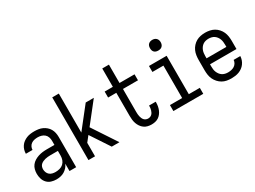

<svg xmlns="http://www.w3.org/2000/svg" viewBox="-46 -1338 2591 1948"><g transform="rotate(-30 1250.0 -363.5)"><path d="M202 8Q172 8 143 -1Q114 -10 93.5 -32Q73 -54 64.5 -83Q56 -112 56 -141Q56 -167 62.5 -192Q69 -217 84.5 -237Q100 -257 122 -270.5Q144 -284 168.5 -292Q193 -300 218 -303Q243 -306 269 -306H358V-355Q358 -376 351 -397Q344 -418 328 -432Q312 -446 291 -452Q270 -458 249 -458Q229 -458 209.5 -454Q190 -450 174 -439Q158 -428 149 -410Q140 -392 140 -373H62Q62 -396 68.5 -418Q75 -440 88 -459Q101 -478 119.5 -491.5Q138 -505 159 -513.5Q180 -522 203 -525Q226 -528 249 -528Q273 -528 297 -524.5Q321 -521 343 -511Q365 -501 383.5 -485Q402 -469 414 -448Q426 -427 431 -403Q436 -379 436 -355V0H358V-86Q349 -64 332.5 -45.5Q316 -27 295 -14.5Q274 -2 250 3Q226 8 202 8ZM232 -62Q256 -62 280.5 -68.5Q305 -75 323 -91.5Q341 -108 349.5 -131.5Q358 -155 358 -180V-236H269Q254 -236 238.5 -234.5Q223 -233 208.5 -229.5Q194 -226 180 -219.5Q166 -213 155 -203Q144 -193 139 -178.5Q134 -164 134 -149Q134 -131 141 -113Q148 -95 162 -83Q176 -71 194.5 -66.5Q213 -62 232 -62Z M580 0V-735H657V-278L848 -520H943L756 -283L943 0H853L707 -221L657 -158V0Z M1316 8Q1294 8 1271.5 2.5Q1249 -3 1230.5 -16.5Q1212 -30 1199 -49Q1186 -68 1178.5 -89.5Q1171 -111 1168.5 -133.5Q1166 -156 1166 -179V-450H1070V-520H1166V-735H1244V-520H1420V-450H1244V-179Q1244 -166 1245 -153Q1246 -140 1249 -127.5Q1252 -115 1257 -103Q1262 -91 1270.5 -81.5Q1279 -72 1291.5 -67Q1304 -62 1316 -62Q1328 -62 1339.5 -66Q1351 -70 1359.5 -78Q1368 -86 1373.5 -96.5Q1379 -107 1382.5 -118.5Q1386 -130 1387.5 -142Q1389 -154 1389 -166V-172H1467V-162Q1467 -140 1463 -119Q1459 -98 1451 -78.5Q1443 -59 1429.5 -41.5Q1416 -24 1398 -12.5Q1380 -1 1359 3.5Q1338 8 1316 8Z M1575 0V-70H1718V-450H1589V-520H1796V-70H1925V0ZM1750 -608Q1737 -608 1725 -611.5Q1713 -615 1704 -624Q1695 -633 1691.5 -645Q1688 -657 1688 -670Q1688 -683 1691.5 -695Q1695 -707 1704 -716Q1713 -725 1725 -729Q1737 -733 1750 -733Q1763 -733 1775 -729Q1787 -725 1796 -716Q1805 -707 1809 -695Q1813 -683 1813 -670Q1813 -657 1809 -645Q1805 -633 1796 -624Q1787 -615 1775 -611.5Q1763 -608 1750 -608Z M2252 8Q2225 8 2198 3Q2171 -2 2147.5 -15.5Q2124 -29 2105.5 -49.5Q2087 -70 2075.5 -94.5Q2064 -119 2060 -146Q2056 -173 2056 -200V-320Q2056 -347 2060 -374Q2064 -401 2075 -425.5Q2086 -450 2104.5 -470.5Q2123 -491 2146 -504Q2169 -517 2196 -522.5Q2223 -528 2250 -528Q2277 -528 2304 -522.5Q2331 -517 2354 -504Q2377 -491 2395.5 -470.5Q2414 -450 2425 -425.5Q2436 -401 2440 -374Q2444 -347 2444 -320V-225H2134V-200Q2134 -183 2136 -166Q2138 -149 2144.5 -133Q2151 -117 2161.5 -103Q2172 -89 2186.5 -79.5Q2201 -70 2218 -66Q2235 -62 2252 -62Q2271 -62 2290.5 -66Q2310 -70 2326 -80Q2342 -90 2352.5 -107Q2363 -124 2364 -144H2442Q2441 -121 2433.5 -99.5Q2426 -78 2412.5 -59.5Q2399 -41 2380.5 -27.5Q2362 -14 2341 -6Q2320 2 2297 5Q2274 8 2252 8ZM2366 -295V-320Q2366 -337 2364 -354Q2362 -371 2356 -387Q2350 -403 2339.5 -417Q2329 -431 2315 -440.5Q2301 -450 2284 -454Q2267 -458 2250 -458Q2233 -458 2216 -454Q2199 -450 2185 -440.5Q2171 -431 2160.5 -417Q2150 -403 2144 -387Q2138 -371 2136 -354Q2134 -337 2134 -320V-295Z"/></g></svg>

Font: Iosevka www.saffi
Style: Regular
Weight: 400
Monospace: yes
Designer: Belleve Invis
Foundry: Belleve Invis
Version: Version 22.0.2; ttfautohint (v1.8.3)